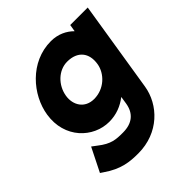

<svg xmlns="http://www.w3.org/2000/svg" viewBox="-188 -604 923 923"><g transform="rotate(-45 273.0 -142.5)"><path d="M44 -245C22 -105 123 -9 231 -9C280 -9 321 -26 356 -53L350 -14C341 42 305 74 241 74C194 74 162 73 109 31L85 13L25 133L40 143C110 192 165 197 222 197C362 197 455 99 472 -8L546 -471H427L421 -435C394 -462 356 -482 306 -482C165 -482 62 -361 44 -245ZM172 -245C182 -307 233 -357 292 -357C363 -357 398 -312 387 -245C378 -190 326 -138 257 -138C194 -138 163 -189 172 -245Z"/></g></svg>

Font: Charger Pro
Style: UltraNarObl
Weight: 900
Designer: Jasper
Foundry: Cannot Into Space Fonts
Version: Version 1.09